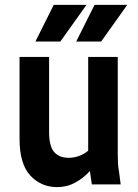

<svg xmlns="http://www.w3.org/2000/svg" viewBox="-20 -755 566 786"><path d="M60 -187V-522H181V-214Q181 -157 201.5 -133Q222 -109 261 -109Q305 -109 341 -138V-522H462V-124Q462 -103 463 -86Q464 -69 468 -47L474 0H356L348 -55Q322 -26 288 -7.5Q254 11 214 11Q148 11 104 -36.5Q60 -84 60 -187ZM125 -585 200 -735H334L227 -585ZM292 -585 367 -735H501L394 -585Z"/></svg>

Font: Radio Canada Condensed SemiBold
Style: Regular
Weight: 600
Width: 3
Designer: Charles Daoud, Etienne Aubert Bonn, Alexandre Saumier Demers, Jacques Le Bailly
Foundry: Radio-Canada
Version: Version 2.104; ttfautohint (v1.8.4.7-5d5b);gftools[0.9.28.de